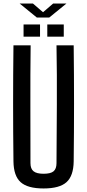

<svg xmlns="http://www.w3.org/2000/svg" viewBox="-20 -1056 492 1084"><path d="M226 8Q136 8 96.5 -27.5Q57 -63 56 -145Q54 -309 54 -472Q54 -635 56 -800H153Q151 -635 151.5 -467.5Q152 -300 152 -135Q152 -103 169.5 -89Q187 -75 226 -75Q266 -75 282.5 -89Q299 -103 299 -135Q300 -300 301 -467.5Q302 -635 299 -800H396Q398 -635 398 -472Q398 -309 396 -145Q395 -63 355.5 -27.5Q316 8 226 8ZM247 -849V-918H340V-849ZM113 -849V-918H206V-849ZM91 -1036H166L223 -987L280 -1036H355L258 -957H188Z"/></svg>

Font: Big Shoulders Text SemiBold
Style: Regular
Weight: 600
Designer: Patric King
Foundry: XO Type Co
Version: Version 1.000; ttfautohint (v1.8.2)